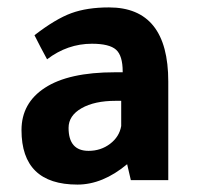

<svg xmlns="http://www.w3.org/2000/svg" viewBox="-20 -486 542 518"><path d="M434 0H333L323 -43Q257 12 189 12Q38 12 38 -135Q38 -208 101 -249Q165 -291 290 -291H311V-293Q311 -336 293 -352Q275 -368 228 -368Q162 -368 107 -326Q89 -359 73 -391Q130 -435 172.5 -450.5Q215 -466 274 -466Q434 -466 434 -266ZM307 -214H292Q235 -214 200 -194Q165 -174 165 -141Q165 -79 219 -79Q252 -79 277 -98Q302 -117 307 -146Z"/></svg>

Font: Tajawal
Style: Bold
Weight: 700
Designer: Boutros Fonts
Foundry: Created by Boutros International 2017
Version: Version 1.700